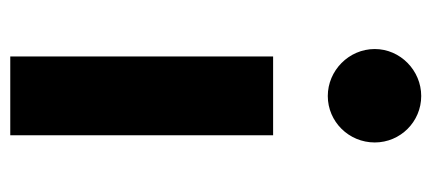

<svg xmlns="http://www.w3.org/2000/svg" viewBox="-253 -587 840 374"><g transform="rotate(90 167.0 -400.0)"><path d="M167 -618.5C217 -618.5 257.5 -659.5 257.5 -710C257.5 -760 217 -800.5 167 -800.5C117.5 -800.5 75.5 -760 75.5 -710C75.5 -659.5 117.5 -618.5 167 -618.5ZM243.5 0V-512H90V0Z"/></g></svg>

Font: Spartan
Style: Bold
Weight: 700
Designer: Matt Bailey, Mirko Velimirovic
Foundry: Matt Bailey
Version: Version 1.003